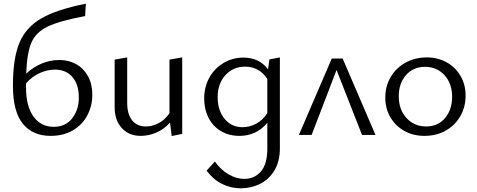

<svg xmlns="http://www.w3.org/2000/svg" viewBox="-20 -731 2584 1040"><path d="M480 -218Q480 -158 453.5 -107Q427 -56 375.5 -25.5Q324 5 254 5Q157 5 103.5 -61Q50 -127 50 -267Q50 -414 85 -498.5Q120 -583 204 -631.5Q288 -680 445 -711L441 -644Q303 -618 239 -587.5Q175 -557 150.5 -501Q126 -445 122 -332Q159 -367 205 -386.5Q251 -406 303 -406Q352 -406 392.5 -383.5Q433 -361 456.5 -318.5Q480 -276 480 -218ZM407 -203Q407 -274 372 -314Q337 -354 278 -354Q237 -354 194.5 -335Q152 -316 121 -279V-257Q121 -155 161.5 -99.5Q202 -44 271 -44Q335 -44 371 -90Q407 -136 407 -203Z M967 -420V-6L910 6L901 -67Q869 -31 827 -13Q785 5 742 5Q679 5 640 -37Q601 -79 601 -151V-408L669 -420V-173Q669 -113 695.5 -79.5Q722 -46 770 -46Q805 -46 839.5 -64Q874 -82 898 -118V-408Z M1496 -420V72Q1496 144 1466 193Q1436 242 1387.5 265.5Q1339 289 1284 289Q1230 289 1182 265Q1134 241 1099 193L1144 144Q1177 190 1219 214Q1261 238 1303 238Q1358 238 1393 198Q1428 158 1428 74V-66Q1369 5 1277 5Q1220 5 1176.5 -21Q1133 -47 1109.5 -93Q1086 -139 1086 -198Q1086 -260 1114 -310.5Q1142 -361 1191 -390Q1240 -419 1298 -419Q1385 -419 1432 -355L1439 -409ZM1428 -118V-303Q1407 -336 1376.5 -353Q1346 -370 1308 -370Q1243 -370 1201 -324Q1159 -278 1159 -205Q1159 -134 1196 -88Q1233 -42 1294 -42Q1332 -42 1367 -60.5Q1402 -79 1428 -118Z M1941 0 1803 -352 1668 0H1599L1777 -414H1836L2014 0Z M2067 -202Q2067 -264 2096 -313.5Q2125 -363 2176.5 -391.5Q2228 -420 2292 -420Q2352 -420 2400 -393Q2448 -366 2475 -319Q2502 -272 2502 -213Q2502 -151 2473 -101Q2444 -51 2393.5 -23Q2343 5 2279 5Q2218 5 2170 -22Q2122 -49 2094.5 -96Q2067 -143 2067 -202ZM2429 -206Q2429 -279 2387.5 -324Q2346 -369 2283 -369Q2218 -369 2179 -324Q2140 -279 2140 -210Q2140 -137 2182 -91.5Q2224 -46 2288 -46Q2353 -46 2391 -92Q2429 -138 2429 -206Z"/></svg>

Font: Ysabeau Infant
Style: Regular
Weight: 400
Designer: Christian Thalmann (Catharsis Fonts)
Version: Version 0.003